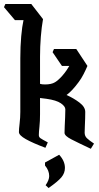

<svg xmlns="http://www.w3.org/2000/svg" viewBox="-46 -740 499 964"><path d="M182 2Q118 -22 83.5 -41.5Q49 -61 49 -77Q49 -91 52.5 -120.5Q56 -150 56 -178V-447Q56 -507 60.5 -557.5Q65 -608 72 -639H29L-26 -704L-19 -720H111L170 -644Q163 -605 159 -555.5Q155 -506 155 -455V-319Q164 -316 180 -316Q212 -316 230 -327Q248 -338 268 -361Q280 -375 288.5 -387.5Q297 -400 302 -409H265L218 -478L225 -494H337L393 -409Q385 -390 373.5 -367.5Q362 -345 349 -328Q316 -283 288 -263Q324 -247 353 -225Q382 -203 382 -178Q382 -165 381.5 -145Q381 -125 380 -105.5Q379 -86 379 -74Q379 -57 390.5 -46Q402 -35 426 -19L410 7Q346 -23 312 -40.5Q278 -58 278 -73Q278 -86 279 -107Q280 -128 281 -151Q282 -174 282 -191Q282 -206 259.5 -221.5Q237 -237 187 -244L155 -248V-167Q155 -131 152 -103.5Q149 -76 149 -62Q149 -52 156.5 -46.5Q164 -41 194 -25ZM308 -422 304 -413Q306 -418 308 -422ZM251 37Q280 68 280 103Q280 129 262.5 150Q245 171 198 204L183 190Q201 164 201 144Q201 116 180 91V76Z"/></svg>

Font: Jaini
Style: Regular
Weight: 400
Designer: Maithili Shingre, Girish Dalvi (Devanagari), Taresh Vohra (Latin)
Foundry: Ek Type
Version: Version 2.000; ttfautohint (v1.8.4.7-5d5b)